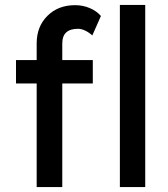

<svg xmlns="http://www.w3.org/2000/svg" viewBox="-20 -760 684 780"><path d="M129 0V-421H45V-516H129V-584Q129 -652 172.5 -695.5Q216 -739 285 -739Q317 -739 345 -727Q373 -715 390 -695L355 -616Q342 -628 326.5 -635.5Q311 -643 297 -643Q233 -643 233 -584V-516H357V-421H233V0ZM467 0V-740H570V0Z"/></svg>

Font: Readex Pro
Style: Regular
Weight: 400
Designer: Bonnie Shaver-Troup, Thomas Jockin
Foundry: Lexend
Version: Version 1.204; ttfautohint (v1.8.4.7-5d5b)